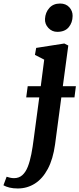

<svg xmlns="http://www.w3.org/2000/svg" viewBox="-146 -812 450 1088"><path d="M-45.5 256Q-71.5 256 -92 251Q-112.5 246 -126.5 238L-108.5 189.5Q-100.5 192 -89.5 194.8Q-78.5 197.5 -66.5 197.5Q-38.5 197.5 -19.5 180.5Q-0.5 163.5 11.5 133Q23.5 102.5 31.5 61.5Q39.5 20.5 45.5 -28L76.5 -260H2.5L11 -323.5H85L104.5 -474L52 -501L59 -540.5L218.5 -565.5L241 -554L210 -323.5H284L276 -260H201.5L166 6.5Q154.5 89.5 125 145Q95.5 200.5 51.8 228.2Q8 256 -45.5 256ZM178.5 -631.5Q149 -631.5 128.2 -653.5Q107.5 -675.5 109 -705Q111 -741.5 133.5 -766.8Q156 -792 194.5 -792Q227.5 -792 246.8 -770.8Q266 -749.5 265.5 -721.5Q265 -683.5 243.2 -657.5Q221.5 -631.5 178.5 -631.5Z"/></svg>

Font: Merriweather 24pt SemiCondensed
Style: Bold Italic
Weight: 700
Width: 4
Italic angle: -7.8°
Designer: Eben Sorkin
Foundry: Eben Sorkin
Version: Version 2.101